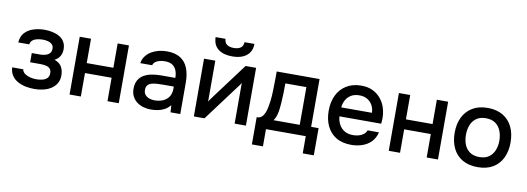

<svg xmlns="http://www.w3.org/2000/svg" viewBox="-66 -1152 4734 1725"><g transform="rotate(10 2301.5 -289.5)"><path d="M263 6Q223 6 184 -1.5Q145 -9 111.5 -27Q78 -45 57 -75Q36 -105 33 -151H134Q138 -126 160 -111Q182 -96 210 -89.5Q238 -83 262 -83Q288 -83 315 -88.5Q342 -94 360.5 -110.5Q379 -127 379 -158Q379 -186 365 -200Q351 -214 328 -219Q305 -224 277 -224H184V-308H259Q278 -308 296 -311.5Q314 -315 328.5 -322.5Q343 -330 352 -343.5Q361 -357 361 -378Q361 -403 346.5 -417.5Q332 -432 309 -438Q286 -444 262 -444Q238 -444 213 -439Q188 -434 170 -420Q152 -406 148 -381H48Q52 -439 84.5 -472.5Q117 -506 165 -520Q213 -534 261 -534Q297 -534 332 -527Q367 -520 396.5 -503.5Q426 -487 443 -459Q460 -431 460 -390Q460 -356 444.5 -328.5Q429 -301 396 -284Q443 -268 462 -234.5Q481 -201 481 -156Q481 -112 462 -81.5Q443 -51 412 -31.5Q381 -12 342 -3Q303 6 263 6Z M583 0V-527H686V-305H929V-527H1032V0H929V-214H686V0Z M1324 6Q1289 6 1256 -3.5Q1223 -13 1197 -32.5Q1171 -52 1155.5 -81.5Q1140 -111 1140 -151Q1140 -199 1158.5 -230.5Q1177 -262 1208 -279.5Q1239 -297 1279.5 -304.5Q1320 -312 1364 -312H1493Q1493 -351 1481 -380.5Q1469 -410 1443.5 -426.5Q1418 -443 1376 -443Q1351 -443 1328.5 -437.5Q1306 -432 1290 -420Q1274 -408 1268 -388H1160Q1166 -426 1187 -453.5Q1208 -481 1239 -499Q1270 -517 1305.5 -525.5Q1341 -534 1378 -534Q1454 -534 1501.5 -504Q1549 -474 1571 -418Q1593 -362 1593 -285V0H1504L1500 -65Q1477 -36 1447.5 -20.5Q1418 -5 1386 0.5Q1354 6 1324 6ZM1342 -81Q1388 -81 1422 -96.5Q1456 -112 1474.5 -141.5Q1493 -171 1493 -212V-233H1399Q1370 -233 1342 -231.5Q1314 -230 1291.5 -223.5Q1269 -217 1256 -202Q1243 -187 1243 -159Q1243 -132 1257 -115Q1271 -98 1294 -89.5Q1317 -81 1342 -81Z M1717 0V-527H1820V-154Q1827 -166 1838 -180.5Q1849 -195 1855 -204L2096 -527H2192V0H2089V-371Q2081 -358 2072 -345.5Q2063 -333 2055 -323L1814 0ZM1962 -591Q1880 -591 1833.5 -627.5Q1787 -664 1786 -736H1876Q1878 -700 1901 -684Q1924 -668 1963 -668Q2002 -668 2025 -684Q2048 -700 2050 -736H2140Q2140 -689 2118 -656.5Q2096 -624 2056.5 -607.5Q2017 -591 1962 -591Z M2274 157V-91Q2302 -91 2319 -106Q2336 -121 2346 -145Q2356 -169 2361.5 -198.5Q2367 -228 2371 -256Q2376 -301 2377.5 -347.5Q2379 -394 2379 -425Q2380 -450 2380 -475.5Q2380 -501 2380 -527H2771V-91H2839V157H2738V0H2375V157ZM2428 -91H2667V-435H2475Q2475 -396 2474 -349Q2473 -302 2470 -260Q2468 -236 2465 -206Q2462 -176 2454 -146Q2446 -116 2428 -91Z M3153 6Q3070 6 3014 -28Q2958 -62 2929.5 -122.5Q2901 -183 2901 -262Q2901 -342 2930.5 -403Q2960 -464 3016.5 -499Q3073 -534 3153 -534Q3212 -534 3256.5 -512.5Q3301 -491 3331.5 -453.5Q3362 -416 3376 -369Q3390 -322 3389 -270Q3388 -259 3387.5 -249Q3387 -239 3386 -228H3005Q3008 -188 3025.5 -155Q3043 -122 3075 -102.5Q3107 -83 3154 -83Q3180 -83 3204.5 -89.5Q3229 -96 3248.5 -110.5Q3268 -125 3276 -148H3380Q3367 -95 3333.5 -60.5Q3300 -26 3252.5 -10Q3205 6 3153 6ZM3007 -310H3287Q3286 -349 3269 -379.5Q3252 -410 3222 -427.5Q3192 -445 3150 -445Q3104 -445 3073.5 -426Q3043 -407 3026.5 -376.5Q3010 -346 3007 -310Z M3495 0V-527H3598V-305H3841V-527H3944V0H3841V-214H3598V0Z M4305 6Q4223 6 4166 -27.5Q4109 -61 4079.5 -122Q4050 -183 4050 -263Q4050 -344 4079.5 -404.5Q4109 -465 4166 -499.5Q4223 -534 4306 -534Q4388 -534 4445 -499.5Q4502 -465 4531 -404Q4560 -343 4560 -262Q4560 -183 4530.5 -122Q4501 -61 4444.5 -27.5Q4388 6 4305 6ZM4305 -86Q4359 -86 4392.5 -110Q4426 -134 4442 -174Q4458 -214 4458 -262Q4458 -310 4442 -350.5Q4426 -391 4392.5 -415.5Q4359 -440 4305 -440Q4252 -440 4218 -415.5Q4184 -391 4168.5 -351Q4153 -311 4153 -262Q4153 -214 4168.5 -174Q4184 -134 4218 -110Q4252 -86 4305 -86Z"/></g></svg>

Font: Onest Medium
Style: Regular
Weight: 500
Designer: Dmitri Voloshin, Andrey Kudryavtsev
Foundry: Dmitri Voloshin, Andrey Kudryavtsev
Version: Version 1.000;gftools[0.9.33]